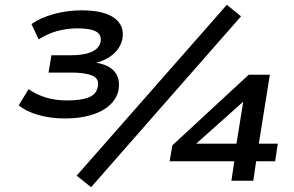

<svg xmlns="http://www.w3.org/2000/svg" viewBox="-20 -752 1225 799"><path d="M252 -259Q189 -259 138 -274Q87 -289 58 -314L99 -381Q130 -359 170 -346.5Q210 -334 259 -334Q316 -334 348.5 -346.5Q381 -359 387 -391Q394 -425 363.5 -437.5Q333 -450 277 -450H182L194 -522H276Q328 -522 360 -535.5Q392 -549 399 -579Q403 -608 379.5 -621Q356 -634 303 -634Q258 -634 217 -622.5Q176 -611 141 -588L111 -652Q150 -679 205.5 -694Q261 -709 320 -709Q413 -709 456.5 -676.5Q500 -644 489 -588Q480 -551 450 -525.5Q420 -500 373 -489L374 -492Q410 -487 434 -473Q458 -459 468.5 -435Q479 -411 473 -376Q465 -340 435.5 -313.5Q406 -287 358.5 -273Q311 -259 252 -259ZM359 27 299 -21 924 -732 983 -684ZM943 0 955 -81H686L697 -147L1015 -441H1103L1057 -154H1136L1125 -81H1046L1034 0ZM964 -154 997 -358H1025L757 -119L761 -154Z"/></svg>

Font: Nunito Sans 10pt Expanded SemiBold
Style: Italic
Weight: 600
Width: 7
Italic angle: -9°
Designer: Vernon Adams
Foundry: Vernon Adams
Version: Version 3.101;gftools[0.9.27]